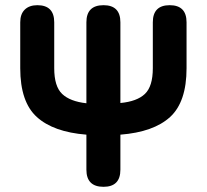

<svg xmlns="http://www.w3.org/2000/svg" viewBox="-20 -720 798 740"><path d="M379 0Q313 0 313 -66V-201Q186 -211 122 -269Q58 -327 58 -457V-634Q58 -666 75.5 -683Q93 -700 124 -700Q189 -700 189 -634V-457Q189 -387 219.5 -358Q250 -329 313 -322V-634Q313 -700 379 -700Q444 -700 444 -634V-323Q508 -329 538.5 -358Q569 -387 569 -457V-634Q569 -700 634 -700Q699 -700 699 -634V-457Q699 -327 635.5 -269Q572 -211 444 -201V-66Q444 0 379 0Z"/></svg>

Font: Zen Maru Gothic Black
Style: Regular
Weight: 900
Designer: Yoshimichi Ohira
Foundry: Positype
Version: Version 1.001